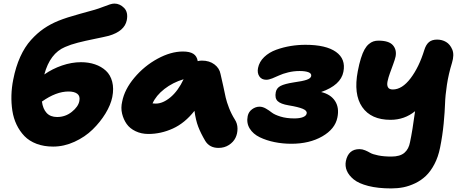

<svg xmlns="http://www.w3.org/2000/svg" viewBox="-20 -781 2556 1062"><path d="M273.9 29.8Q222.7 29.8 182.1 14.4Q141.6 -1 115.2 -28.3Q88.9 -55.7 71.8 -91.3Q54.7 -127 48.3 -168.9Q42 -210.9 43.2 -253.9Q44.4 -296.9 53.2 -340.8Q66.9 -411.1 92 -466.6Q117.2 -522 151.4 -559.8Q185.5 -597.7 222.2 -622.8Q258.8 -647.9 303.2 -666Q347.7 -684.1 421.1 -704.1Q494.6 -724.1 503.9 -727.1Q525.4 -733.4 549.3 -742.7Q573.2 -752 587.6 -756.6Q602.1 -761.2 612.8 -761.2Q642.6 -761.2 666.3 -737.3Q689.9 -713.4 681.2 -668.9Q668.9 -608.4 582 -583Q554.7 -576.2 502.7 -565.7Q450.7 -555.2 410.6 -544.9Q370.6 -534.7 339.8 -521Q256.3 -485.8 225.1 -369.1Q269.5 -400.4 323 -418.7Q376.5 -437 428.2 -437Q470.2 -437 505.4 -425Q540.5 -413.1 565.7 -389.9Q590.8 -366.7 600.6 -329.1Q610.4 -291.5 601.1 -244.1Q592.3 -200.7 563.5 -153.3Q534.7 -106 492.4 -64.7Q450.2 -23.4 392.1 3.2Q334 29.8 273.9 29.8ZM358.9 -274.9Q290.5 -274.9 211.9 -219.2Q217.3 -178.7 238 -156.2Q258.8 -133.8 295.9 -133.8Q341.8 -133.8 377.4 -162.4Q413.1 -190.9 418.9 -222.2Q424.3 -249.5 407.7 -262.2Q391.1 -274.9 358.9 -274.9Z M800.8 -40Q761.7 -40 730 -55.2Q698.2 -70.3 680.7 -95.2Q663.1 -120.1 655.3 -152.3Q647.5 -184.6 655.8 -219.2Q668.9 -286.6 723.4 -351.3Q777.8 -416 851.3 -456.1Q924.8 -496.1 991.7 -496.1Q1029.3 -496.1 1049.3 -483.4Q1069.3 -470.7 1073.7 -442.9Q1085.4 -445.8 1096.7 -445.8Q1138.2 -445.8 1166 -424.8Q1193.8 -403.8 1199.7 -372.1Q1206.5 -345.7 1214.8 -305.2Q1223.1 -264.6 1228.5 -241Q1233.9 -217.3 1246.8 -183.8Q1259.8 -150.4 1278.8 -120.1Q1293.5 -97.7 1293.7 -69.8Q1293.9 -42 1282.5 -18.6Q1271 4.9 1246.1 21Q1221.2 37.1 1188.5 37.1Q1139.6 37.1 1115.7 -1Q1090.3 -43.9 1076.4 -80.3Q1062.5 -116.7 1055.7 -168Q1002.4 -100.1 936.3 -70.1Q870.1 -40 800.8 -40ZM841.8 -208Q880.9 -208 922.9 -242.9Q964.8 -277.8 995.6 -342.8Q935.5 -324.7 889.4 -288.8Q843.3 -252.9 823.7 -209Q828.6 -208 841.8 -208Z M1591.3 14.2Q1543.5 14.2 1498.8 5.1Q1454.1 -3.9 1417 -21.7Q1379.9 -39.6 1361.1 -70.1Q1342.3 -100.6 1350.1 -139.2Q1355 -162.6 1374.5 -176.8Q1394 -190.9 1415.5 -190.9Q1432.6 -190.9 1450.4 -180.7Q1468.3 -170.4 1483.4 -158.4Q1498.5 -146.5 1531.5 -136.2Q1564.5 -126 1608.4 -126Q1638.2 -126 1656.2 -133.3Q1674.3 -140.6 1676.3 -153.8Q1679.2 -168.9 1654.5 -179.2Q1629.9 -189.5 1577.1 -198.2Q1532.2 -205.6 1515.6 -221.9Q1499 -238.3 1505.4 -271Q1509.8 -294.4 1532.2 -305.9Q1554.7 -317.4 1604.5 -325.2Q1653.8 -332 1676 -339.6Q1698.2 -347.2 1701.2 -359.9Q1704.1 -374.5 1686.5 -381.3Q1668.9 -388.2 1637.2 -388.2Q1604.5 -388.2 1573.7 -380.6Q1543 -373 1524.2 -364Q1505.4 -355 1485.8 -347.4Q1466.3 -339.8 1453.1 -339.8Q1426.8 -339.8 1414.3 -358.9Q1401.9 -377.9 1407.2 -404.8Q1414.1 -439.5 1441.4 -465.6Q1468.8 -491.7 1508.1 -505.9Q1547.4 -520 1587.9 -526.6Q1628.4 -533.2 1669.4 -533.2Q1783.2 -533.2 1838.4 -493.9Q1893.6 -454.6 1879.4 -383.8Q1865.2 -310.1 1756.3 -272Q1809.6 -259.3 1833.5 -221.9Q1857.4 -184.6 1846.2 -130.9Q1833.5 -67.4 1762.5 -26.6Q1691.4 14.2 1591.3 14.2Z M2144 261.2Q2070.8 261.2 2017.3 247.6Q1963.9 233.9 1936.5 211.4Q1909.2 189 1898.4 163.3Q1887.7 137.7 1893.1 109.9Q1906.7 43.9 1968.3 43.9Q1983.9 43.9 1999.3 50.3Q2014.6 56.6 2027.8 64.5Q2041 72.3 2071.8 78.6Q2102.5 85 2145 85Q2192.4 85 2216.8 64.2Q2241.2 43.5 2248 4.9Q2261.2 -56.2 2275.9 -166Q2217.3 -118.2 2140.1 -118.2Q2032.2 -118.2 1983.4 -189Q1934.6 -259.8 1959 -387.2Q1966.8 -428.2 1976.3 -458.5Q1985.8 -488.8 1996.3 -507.3Q2006.8 -525.9 2019.8 -536.9Q2032.7 -547.9 2045.4 -552Q2058.1 -556.2 2073.2 -556.2Q2131.3 -556.2 2153.3 -530.8Q2175.3 -505.4 2168 -467.8Q2164.6 -452.1 2154.5 -424.8Q2144.5 -397.5 2136.5 -375.5Q2128.4 -353.5 2123.8 -332Q2119.1 -310.5 2126 -298.3Q2132.8 -286.1 2152.8 -286.1Q2204.1 -286.1 2251 -347.9Q2297.9 -409.7 2327.1 -504.9Q2336.4 -534.7 2353 -548.3Q2369.6 -562 2397.9 -562Q2425.3 -562 2447.5 -548.8Q2469.7 -535.6 2481.7 -506.8Q2493.7 -478 2480 -433.1Q2460.9 -371.1 2451.9 -311.3Q2442.9 -251.5 2441.7 -208.3Q2440.4 -165 2434.1 -98.1Q2427.7 -31.2 2414.1 36.1Q2403.8 87.4 2382.8 127.2Q2361.8 167 2335.7 191.9Q2309.6 216.8 2276.4 232.7Q2243.2 248.5 2211.2 254.9Q2179.2 261.2 2144 261.2Z"/></svg>

Font: Shantell Sans Irregular
Style: Italic
Weight: 800
Italic angle: -11.31°
Designer: Stephen Nixon, Anya Danilova, Shantell Martin
Foundry: Arrow Type
Version: Version 1.006;[9816181b4]